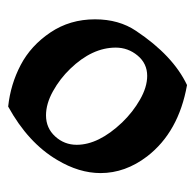

<svg xmlns="http://www.w3.org/2000/svg" viewBox="-24 -458 489 482"><g transform="rotate(-90 221.0 -217.5)"><path d="M194 -442Q250 -436 298.5 -410.5Q347 -385 380 -336Q413 -287 413 -224Q413 -164 384 -121Q322 -28 248 7Q130 -14 69 -93Q27 -148 27 -210Q27 -264 60 -319Q103 -392 194 -442ZM271 -93Q302 -93 322 -117Q342 -141 342 -172Q342 -231 289 -286Q264 -312 232.5 -329.5Q201 -347 172 -347Q140 -347 119 -324Q98 -301 98 -270Q98 -215 154 -156Q180 -129 211.5 -111Q243 -93 271 -93Z"/></g></svg>

Font: Triodion Unicode
Style: Normal
Weight: 400
Version: Version 1.1